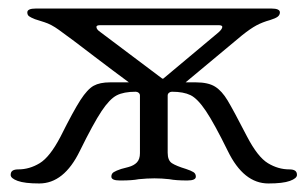

<svg xmlns="http://www.w3.org/2000/svg" viewBox="-20 -420 721 450"><path d="M676 -10Q676 -2 659.5 4Q643 10 609 10Q551 10 514 -66Q482 -131 462.5 -160Q443 -189 426.5 -197Q410 -205 383 -205Q379 -205 376 -202.5Q373 -200 373 -196V-62Q373 -44 383 -37.5Q393 -31 416 -24Q428 -20 433.5 -16.5Q439 -13 439 -6Q439 3 419 3Q392 3 377 0Q359 -2 342 -2Q325 -2 305 0Q290 3 264 3H261Q241 3 241 -6Q241 -13 246.5 -16.5Q252 -20 264 -24Q268 -25 281 -28.5Q294 -32 301 -39.5Q308 -47 308 -61V-196Q308 -200 305 -202.5Q302 -205 298 -205Q270 -205 253.5 -196.5Q237 -188 218 -159.5Q199 -131 167 -66Q130 10 72 10Q38 10 21.5 4Q5 -2 5 -10Q5 -17 9.5 -20Q14 -23 23 -23Q49 -23 73 -37.5Q97 -52 122 -100Q152 -160 168.5 -185.5Q185 -211 199.5 -219Q214 -227 238 -227H282Q248 -252 202 -287Q150 -327 118 -350Q100 -363 84 -368Q68 -373 62 -375Q52 -379 48 -382Q44 -385 44 -391Q44 -400 64 -400H616Q636 -400 636 -391Q636 -385 631 -381Q626 -377 613 -373Q595 -368 581 -360.5Q567 -353 547 -337L415 -227H439Q468 -227 484 -217Q500 -207 513.5 -184.5Q527 -162 559 -100Q584 -52 608 -37.5Q632 -23 658 -23Q667 -23 671.5 -20Q676 -17 676 -10ZM206 -357Q206 -351 215 -345L360 -236Q362 -235 363 -236L492 -344Q501 -352 501 -357Q501 -361 492 -361H215Q206 -361 206 -357Z"/></svg>

Font: EB Garamond
Style: Regular
Weight: 400
Designer: Georg Duffner and Octavio Pardo
Foundry: Georg Duffner
Version: Version 1.000; ttfautohint (v1.6)